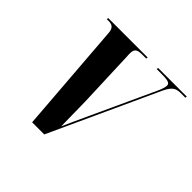

<svg xmlns="http://www.w3.org/2000/svg" viewBox="-174 -894 1075 1075"><g transform="rotate(45 363.0 -357.0)"><path d="M164 -658 215 0H311L605 -640C633 -700 655 -704 695 -704H724L726 -714H499L497 -704H529C579 -704 604 -701 604 -680C604 -669 600 -653 588 -626L416 -253C392 -202 361 -132 346 -99C346 -134 344 -247 343 -294L330 -635C329 -642 329 -654 329 -661C329 -701 351 -704 389 -704H414L416 -714H104L102 -704H114C139 -704 161 -699 164 -658Z"/></g></svg>

Font: Noto Serif Display Condensed ExtraBold
Style: Italic
Weight: 800
Width: 3
Italic angle: -12°
Designer: Monotype Design Team
Foundry: Monotype Imaging Inc.
Version: Version 2.009